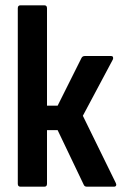

<svg xmlns="http://www.w3.org/2000/svg" viewBox="-20 -703 460 723"><path d="M416 -14Q419 -8 417 -4Q415 0 409 0H307Q298 0 295 -8L197 -213H157V-11Q157 0 147 0H57Q47 0 47 -11V-672Q47 -683 57 -683H147Q157 -683 157 -672V-305H197L287 -485Q291 -492 299 -492H398Q404 -492 405.5 -488Q407 -484 405 -479L292 -267Z"/></svg>

Font: Sofia Sans Condensed
Style: Bold
Weight: 700
Designer: Botio Nikoltchev, Ani Petrova
Foundry: lettersoup
Version: Version 4.101; ttfautohint (v1.8.4.7-5d5b)